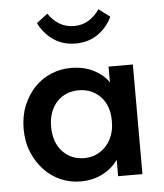

<svg xmlns="http://www.w3.org/2000/svg" viewBox="-51 -734 671 787"><g transform="rotate(-5 284.5 -340.5)"><path d="M249 8Q207 8 168.5 -8.5Q130 -25 100.5 -56Q71 -87 53 -130Q35 -173 35 -226Q35 -279 52.5 -322Q70 -365 99 -395.5Q128 -426 167 -442.5Q206 -459 249 -459Q303 -459 343.5 -438Q384 -417 404 -386V-451H504V0H404V-68Q381 -34 340.5 -13Q300 8 249 8ZM273 -86Q301 -86 324 -97Q347 -108 363.5 -126.5Q380 -145 389 -170Q398 -195 398 -224V-232Q398 -260 389.5 -284Q381 -308 365 -326Q349 -344 325.5 -354.5Q302 -365 273 -365Q247 -365 224.5 -356Q202 -347 185 -329.5Q168 -312 158 -286Q148 -260 148 -226Q148 -162 183 -124Q218 -86 273 -86ZM278 -557Q227 -557 188.5 -583Q150 -609 127 -654L173 -689Q190 -663 216.5 -646Q243 -629 278 -629Q313 -629 339.5 -646Q366 -663 383 -689L429 -654Q407 -609 368.5 -583Q330 -557 278 -557Z"/></g></svg>

Font: Tilda Sans Semibold
Style: Regular
Weight: 600
Designer: ParaType Ltd
Foundry: ParaType Ltd
Version: Version 1.009